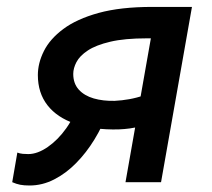

<svg xmlns="http://www.w3.org/2000/svg" viewBox="-20 -538 626 567"><path d="M329.6 -155.8Q255.4 -154.3 201.9 -172.6Q148.4 -190.9 120.1 -227.3Q91.8 -263.7 91.8 -316.4Q91.8 -351.6 109.6 -387.2Q127.4 -422.9 167 -452.4Q206.5 -481.9 271.2 -499.8Q335.9 -517.6 429.7 -517.6H460L443.8 -424.8H413.6Q348.1 -424.8 305.7 -414.8Q263.2 -404.8 239.3 -388.9Q215.3 -373 205.8 -354.7Q196.3 -336.4 196.3 -319.8Q196.3 -291.5 212.6 -273.4Q229 -255.4 256.8 -247.3Q284.7 -239.3 318.8 -240.2Q339.8 -241.2 361.8 -245.1Q383.8 -249 406.2 -256.8L397 -165.5Q377.4 -160.6 363.3 -158.7Q349.1 -156.7 329.6 -155.8ZM67.4 9.8Q50.8 9.8 39.6 7.6Q28.3 5.4 16.1 0L31.2 -87.4Q38.6 -84.5 47.4 -83.7Q56.2 -83 63.5 -83Q90.8 -83 121.1 -104Q151.4 -125 175.8 -159.4Q200.2 -193.8 210.4 -233.9L298.3 -207.5Q282.7 -165 258.8 -126Q234.9 -86.9 204.8 -56.4Q174.8 -25.9 139.9 -8.1Q105 9.8 67.4 9.8ZM350.6 0 441.9 -517.6H546.9L455.6 0Z"/></svg>

Font: Cascadia Code PL
Style: Italic
Weight: 400
Italic angle: -10°
Monospace: yes
Designer: Aaron Bell
Foundry: Saja Typeworks
Version: Version 2404.023